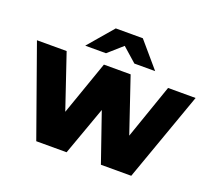

<svg xmlns="http://www.w3.org/2000/svg" viewBox="-129 -926 1215 1094"><g transform="rotate(20 478.0 -379.5)"><path d="M959 -542 766 0H582L480 -295L374 0H190L-3 -542H177L288 -214L403 -542H565L677 -211L792 -542ZM564 -607 478 -683 392 -607H266L396 -759H560L690 -607Z"/></g></svg>

Font: Idrija
Style: Regular
Weight: 800
Designer: Julieta Ulanovsky
Foundry: Julieta Ulanovsky
Version: Version 7.200